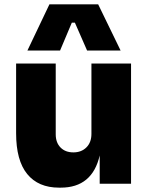

<svg xmlns="http://www.w3.org/2000/svg" viewBox="-20 -844 690 882"><path d="M54 -232V-552H236V-227Q236 -189 258 -166.5Q280 -144 317 -144Q354 -144 377 -167Q400 -190 400 -229V-552H582V0H438V-130Q404 18 259 18H251Q156 18 105 -44.5Q54 -107 54 -232ZM207 -824H431L534 -612H380L324 -740H310L256 -612H106Z"/></svg>

Font: Sora-SIA ExtraBold
Style: Regular
Weight: 800
Designer: Jonathan Barnbrook, Julián Moncada
Foundry: Barnbrook Fonts
Version: Version 2.000